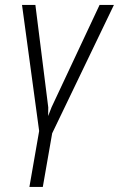

<svg xmlns="http://www.w3.org/2000/svg" viewBox="-20 -548 478 771"><path d="M379.9 -528.3H437.5L189.5 -12.7L151.9 202.6H98.1L137.2 -22L68.4 -528.3H122.1L173.8 -116.7L173.3 -82L187 -117.2Z"/></svg>

Font: MAUL Condensed Light Italic
Style: Light Italic
Weight: 300
Italic angle: -12°
Designer: MAUL
Version: Version 1.0; 2020; ttfautohint (v1.8.3)